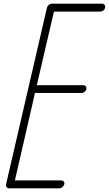

<svg xmlns="http://www.w3.org/2000/svg" viewBox="-20 -821 592 1043"><path d="M423 -316H170L61 159H313Q319 159 323 162Q327 165 329 169.5Q331 174 329 180Q328 185 325.5 188.5Q323 192 319.5 195Q316 198 311.5 200Q307 202 303 202H30Q21 202 16 195.5Q11 189 13 180L235 -779Q237 -788 244.5 -794.5Q252 -801 261 -801H535Q543 -801 548 -794.5Q553 -788 551 -779Q550 -774 546 -769Q542 -764 536 -761Q530 -758 525 -758H273L180 -358H432Q441 -358 446 -352Q451 -346 449 -337Q447 -328 439 -322Q431 -316 423 -316Z"/></svg>

Font: Soda Fountain
Style: ThinOblique
Weight: 400
Version: Version 1.0